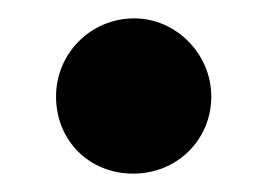

<svg xmlns="http://www.w3.org/2000/svg" viewBox="-20 -437 290 209"><path d="M210 -332C210 -378 172 -417 126 -417C79 -417 41 -379 41 -332C41 -284 77 -248 125 -248C173 -248 210 -285 210 -332Z"/></svg>

Font: XITS Math
Style: Bold
Weight: 700
Designer: MicroPress Inc., with final additions and corrections provided by Coen Hoffman, Elsevier (retired)
Version: Version 1.105